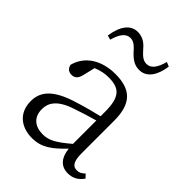

<svg xmlns="http://www.w3.org/2000/svg" viewBox="-222 -871 993 993"><g transform="rotate(45 274.5 -374.0)"><path d="M454 12C487 12 516 -2 538 -34L520 -53C505 -39 493 -32 476 -32C448 -32 431 -50 431 -113V-351C431 -476 377 -526 266 -526C162 -526 89 -477 67 -396C71 -375 84 -362 107 -362C130 -362 144 -375 151 -404L167 -471C196 -483 223 -489 251 -489C330 -489 365 -461 365 -349V-317C320 -306 273 -294 226 -279C96 -240 54 -187 54 -117C54 -31 115 14 193 14C262 14 304 -17 367 -82C373 -23 402 12 454 12ZM96 -639 120 -632C134 -683 155 -713 188 -713C217 -713 235 -690 257 -666C277 -646 301 -627 336 -627C391 -627 423 -676 433 -748L409 -758C395 -706 375 -676 341 -676C313 -676 296 -696 273 -721C254 -744 228 -762 193 -762C139 -762 107 -714 96 -639ZM124 -129C124 -174 149 -217 240 -247C280 -261 323 -274 365 -286V-115C298 -58 264 -39 220 -39C162 -39 124 -69 124 -129Z"/></g></svg>

Font: Kiri Minchoo Light
Style: Regular
Weight: 300
Designer: Ryoko NISHIZUKA 西塚涼子 (kana & ideographs); Frank Grießhammer (Latin, Greek & Cyrillic);
akenotsuki.com/eyeben/fonts/ (U+
Foundry: Adobe
akenotsuki.com/eyeben/fonts/
Version: Version 4.002;hotconv 1.0.119;makeotfexe 2.5.65604